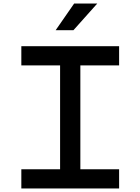

<svg xmlns="http://www.w3.org/2000/svg" viewBox="-20 -1060 790 1080"><path d="M100 -108H318V-692H100V-800H650V-692H432V-108H650V0H100ZM397 -1040H527L393 -890H293Z"/></svg>

Font: Martian Mono sWd Rg
Style: Regular
Weight: 400
Width: 6
Monospace: yes
Designer: Roman Shamin
Foundry: Evil Martians
Version: Version 1.000